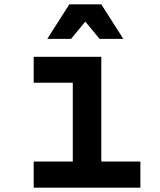

<svg xmlns="http://www.w3.org/2000/svg" viewBox="-20 -869 740 889"><path d="M136 -606V-486H317V-121H136V0H630V-121H449V-606ZM199 -689H309L375 -769L441 -689H551L449 -849H301Z"/></svg>

Font: Martian Mono Std Md
Style: Regular
Weight: 500
Monospace: yes
Designer: Roman Shamin
Foundry: Evil Martians
Version: Version 1.000